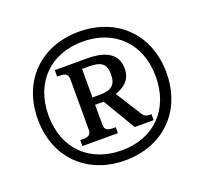

<svg xmlns="http://www.w3.org/2000/svg" viewBox="-126 -873 1097 1031"><g transform="rotate(-20 422.5 -357.5)"><path d="M422 10C636 10 790 -134 790 -357C790 -581 636 -725 422 -725C208 -725 55 -580 55 -358C55 -134 209 10 422 10ZM423 -47C245 -47 116 -162 116 -357C116 -549 242 -668 423 -668C604 -668 729 -548 729 -358C729 -169 607 -47 423 -47ZM231 -141H434V-175H420C394 -175 371 -179 371 -210V-326H420L530 -141H638V-175C606 -175 597 -180 584 -202L495 -343C543 -359 587 -389 587 -455C587 -534 530 -575 414 -575H231V-538H244C270 -538 293 -534 293 -503V-210C293 -179 270 -175 244 -175H231ZM413 -368H371V-531H410C480 -531 507 -511 507 -452C507 -394 484 -368 413 -368Z"/></g></svg>

Font: Noto Serif Oriya Medium
Style: Regular
Weight: 500
Designer: David Williams
Foundry: Google LLC, David Williams
Version: Version 1.051